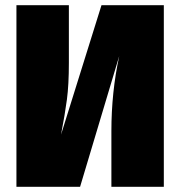

<svg xmlns="http://www.w3.org/2000/svg" viewBox="-20 -716 691 736"><path d="M608 0H407V-213Q407 -363 437 -501L287 0H43V-696H244V-475Q244 -391 236.5 -334.5Q229 -278 214 -200L369 -696H608Z"/></svg>

Font: FiraGO Heavy
Style: Regular
Weight: 900
Designer: bBox Type
Foundry: bBox Type GmbH
Version: Version 1.001